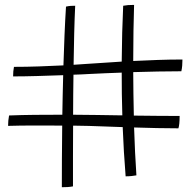

<svg xmlns="http://www.w3.org/2000/svg" viewBox="-20 -762 796 784"><path d="M232.5 2.5Q232.5 -45.5 232.8 -110.5Q233 -175.5 234 -249Q204 -249.5 175.2 -249.5Q146.5 -249.5 119.5 -249.5Q62 -249.5 13 -248Q13 -259.5 14 -269.5Q15 -279.5 17 -290.5Q69 -292.5 121.2 -293Q173.5 -293.5 225.5 -293.5Q230 -293.5 234.5 -293.5Q235 -333 236 -373.8Q237 -414.5 238 -455Q181.5 -453 129.8 -451.5Q78 -450 33.5 -450Q33.5 -471.5 37 -489Q88 -489 138.5 -490.8Q189 -492.5 239 -495Q241 -558.5 243.5 -619.5Q246 -680.5 249.5 -735Q260.5 -737.5 269.2 -738Q278 -738.5 287 -738.5Q284.5 -687 283 -625.8Q281.5 -564.5 280.5 -497.5Q305 -499 329.5 -500.8Q354 -502.5 378.5 -504Q403 -505.5 427.8 -507.2Q452.5 -509 477 -510.5Q478 -633.5 483 -738.5Q494 -740.5 503 -741.2Q512 -742 527.5 -742Q526 -693 525 -634.8Q524 -576.5 524 -513Q573.5 -515.5 623.8 -517.2Q674 -519 725 -519Q725 -506.5 724 -494.2Q723 -482 720.5 -471Q674 -471 624.5 -470Q575 -469 524 -467.5Q524 -424 524.8 -379.2Q525.5 -334.5 526.5 -290Q573.5 -289.5 620.2 -289Q667 -288.5 713.5 -288.5Q713.5 -253 708.5 -238Q666 -238 620.5 -239Q575 -240 527.5 -241.5Q529 -190.5 531.5 -141Q534 -91.5 537 -46Q528 -44.5 517 -43.2Q506 -42 493 -42Q489 -91 486 -141.5Q483 -192 481 -243Q463.5 -243.5 445.8 -244.2Q428 -245 410 -245.5Q376.5 -247 343.5 -247.8Q310.5 -248.5 278.5 -249Q278 -184 278 -121.2Q278 -58.5 278 -1Q268.5 1 256.2 1.8Q244 2.5 232.5 2.5ZM472 -291Q476 -291 479.5 -291Q478 -335 477.5 -378.8Q477 -422.5 477 -465.5Q444.5 -464.5 411.8 -463Q379 -461.5 347 -460Q330 -459 313.2 -458.2Q296.5 -457.5 280 -457Q279.5 -417 279 -375.8Q278.5 -334.5 278.5 -293.5Q327 -293 375.5 -292.5Q424 -292 472 -291Z"/></svg>

Font: Grandstander Thin
Style: Regular
Weight: 100
Designer: Tyler Finck
Foundry: Etcetera Type Co
Version: Version 1.200; ttfautohint (v1.8.3)